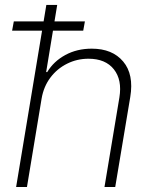

<svg xmlns="http://www.w3.org/2000/svg" viewBox="-20 -747 616 767"><path d="M146.3 -353.7 87.7 0H44.4L165.1 -727.3H208.5L164.4 -459.2H168.7Q194.2 -501.8 240.8 -527.2Q287.3 -552.6 346.6 -552.6Q429 -552.6 472.1 -501.2Q515.3 -449.9 500.4 -359.7L440.3 0H397.4L457 -358Q468.4 -427.9 434.8 -470.2Q401.3 -512.4 333.5 -512.4Q287.6 -512.4 247.9 -492.5Q208.1 -472.7 181.3 -437Q154.5 -401.3 146.3 -353.7ZM28.4 -624.6 35.2 -661.6H319.2L312.5 -624.6Z"/></svg>

Font: Inter Extra Light  BETA
Style: Italic
Weight: 200
Italic angle: 9.39999°
Designer: Rasmus Andersson
Foundry: rsms
Version: Version 3.011;git-f93a4a705